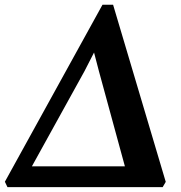

<svg xmlns="http://www.w3.org/2000/svg" viewBox="-38 -766 743 786"><path d="M-7.5 0 -18 -22 381.5 -746.5H425L640.5 -21.5L628 0ZM347 -551 307.5 -474 68.5 -41.5 44.5 -85H525.5L484.5 -44L367 -474.5Z"/></svg>

Font: Merriweather 60pt
Style: Bold Italic
Weight: 700
Italic angle: -7.8°
Version: Version 2.101